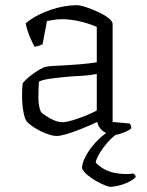

<svg xmlns="http://www.w3.org/2000/svg" viewBox="-20 -520 566 740"><path d="M198 4Q182 4 157.5 -5.5Q133 -15 112 -28.5Q91 -42 83 -52Q75 -62 70 -90.5Q65 -119 65 -152Q65 -164 65.5 -175Q66 -186 67 -196Q67 -200 77 -210Q87 -220 102 -231.5Q117 -243 132.5 -252Q148 -261 159 -263Q170 -265 187 -266Q204 -267 226 -268Q240 -269 257 -270Q274 -271 291.5 -272.5Q309 -274 325 -276Q341 -278 353 -280V-416Q319 -431 284 -438.5Q249 -446 220 -446Q206 -446 191 -444Q176 -442 161 -439L144 -349Q140 -348 132 -344.5Q124 -341 113 -340Q105 -355 95 -378Q85 -401 79 -430Q99 -447 123.5 -460Q148 -473 174.5 -482Q201 -491 227 -495.5Q253 -500 275 -500Q289 -500 311.5 -492.5Q334 -485 358 -474Q382 -463 398 -450.5Q414 -438 414 -428V-50L480 -44Q482 -42 484 -36.5Q486 -31 486 -26Q481 -20 468 -14Q455 -8 442 -4Q429 0 420 0Q408 0 393.5 -5.5Q379 -11 368.5 -22.5Q358 -34 355 -50Q325 -36 294 -23.5Q263 -11 237.5 -3.5Q212 4 198 4ZM221 -49Q235 -49 260 -56.5Q285 -64 311 -74.5Q337 -85 353 -94V-235Q323 -229 298 -228Q273 -227 238 -224Q203 -221 172 -216.5Q141 -212 130 -205Q128 -177 128 -143.5Q128 -110 138 -88Q152 -75 176.5 -62Q201 -49 221 -49ZM404 200Q400 200 385.5 194.5Q371 189 353 179Q335 169 319 156Q303 143 296 129Q296 109 310 82.5Q324 56 347.5 30Q371 4 399 -14H446Q417 3 395 28.5Q373 54 361 76Q349 98 349 107Q379 137 418 145.5Q457 154 495 149Q497 151 500 154Q503 157 503 162Q489 178 458 189Q427 200 404 200Z"/></svg>

Font: Texturina Medium 12pt Thin
Style: Regular
Weight: 250
Version: Version 1.002